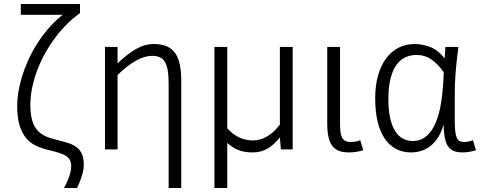

<svg xmlns="http://www.w3.org/2000/svg" viewBox="-20 -747 2405 960"><path d="M84 -727.1H379.9V-681.2Q347.2 -658.7 316.2 -627.9Q285.2 -597.2 257.6 -560.5Q230 -523.9 206.8 -482.7Q183.6 -441.4 167 -397.9Q150.4 -354.5 141.1 -310.1Q131.8 -265.6 131.8 -223.1Q131.8 -178.7 139.9 -148.9Q147.9 -119.1 163.8 -99.4Q179.7 -79.6 202.6 -68.4Q225.6 -57.1 255.9 -49.8Q291.5 -41 318.4 -32.7Q345.2 -24.4 363 -10.7Q380.9 2.9 389.9 23.7Q398.9 44.4 398.9 78.1Q398.9 96.7 393.6 116.9Q388.2 137.2 381.8 154.3Q374.5 173.8 365.2 192.9H299.8Q309.6 175.3 317.9 156.7Q324.7 141.1 330.3 121.8Q335.9 102.5 335.9 84Q335.9 66.9 330.3 54.9Q324.7 43 312.3 34.2Q299.8 25.4 279.5 18.6Q259.3 11.7 230 4.9Q195.3 -2.9 165.3 -15.9Q135.3 -28.8 113.3 -53.5Q91.3 -78.1 78.6 -117.9Q65.9 -157.7 65.9 -219.2Q65.9 -249 71.5 -284.9Q77.1 -320.8 88.9 -360.4Q100.6 -399.9 118.9 -441.4Q137.2 -482.9 162.4 -523.4Q187.5 -564 220 -602.1Q252.4 -640.1 293 -672.9H84Z M823.2 192.9V-328.1Q823.2 -369.6 818.4 -396.7Q813.5 -423.8 803.2 -439.5Q793 -455.1 777.3 -461.4Q761.7 -467.8 740.2 -467.8Q702.1 -467.8 659.2 -443.4Q616.2 -418.9 567.9 -372.1V0H504.9V-512.2H567.9V-430.2Q614.3 -475.1 658.4 -501Q702.6 -526.9 749 -526.9Q787.1 -526.9 813.5 -515.6Q839.8 -504.4 856 -481.2Q872.1 -458 879.2 -423.3Q886.2 -388.7 886.2 -341.8V192.9Z M1443.4 0H1384.3L1379.4 -60.1Q1365.7 -43 1351.3 -29.3Q1336.9 -15.6 1320.3 -5.6Q1303.7 4.4 1284.9 9.8Q1266.1 15.1 1244.1 15.1Q1224.6 15.1 1207.8 12.7Q1190.9 10.3 1175.5 4.6Q1160.2 -1 1145.8 -10Q1131.3 -19 1116.2 -32.2V192.9H1052.2V-512.2H1116.2V-106Q1141.1 -77.1 1173.6 -61Q1206.1 -44.9 1245.1 -44.9Q1282.2 -44.9 1316.4 -65.4Q1350.6 -85.9 1379.4 -124V-512.2H1443.4Z M1796.4 3.9Q1785.2 7.8 1765.9 11.5Q1746.6 15.1 1725.1 15.1Q1695.3 15.1 1674.6 7.1Q1653.8 -1 1640.9 -18.3Q1627.9 -35.6 1622.1 -63.2Q1616.2 -90.8 1616.2 -129.9V-512.2H1680.2V-134.8Q1680.2 -108.9 1682.1 -90.3Q1684.1 -71.8 1689.9 -60.1Q1695.8 -48.3 1706.5 -42.7Q1717.3 -37.1 1734.4 -37.1Q1746.6 -37.1 1759.5 -39.6Q1772.5 -42 1781.2 -45.9Z M2359.9 3.9Q2347.2 8.3 2329.1 11.7Q2311 15.1 2293 15.1Q2265.1 15.1 2247.1 7.1Q2229 -1 2218.5 -18.1Q2208 -35.2 2203.4 -61.8Q2198.7 -88.4 2197.8 -125Q2188 -88.4 2171.4 -61.8Q2154.8 -35.2 2133.5 -18.1Q2112.3 -1 2087.2 7.1Q2062 15.1 2035.2 15.1Q1992.7 15.1 1959.5 -2.7Q1926.3 -20.5 1903.1 -54.9Q1879.9 -89.4 1867.9 -139.6Q1856 -189.9 1856 -254.9Q1856 -320.3 1870.6 -370.8Q1885.3 -421.4 1911.4 -456.1Q1937.5 -490.7 1973.6 -508.8Q2009.8 -526.9 2052.7 -526.9Q2095.2 -526.9 2134 -510.7Q2172.9 -494.6 2203.1 -455.1Q2204.1 -470.7 2205.1 -485.8Q2206.1 -501 2207 -512.2H2272Q2266.1 -467.8 2262.7 -434.6Q2259.3 -401.4 2257.3 -374.8Q2255.4 -348.1 2254.6 -325.7Q2253.9 -303.2 2253.9 -280.8V-141.1Q2253.9 -107.9 2256.6 -87.6Q2259.3 -67.4 2264.9 -56.2Q2270.5 -44.9 2279.5 -41Q2288.6 -37.1 2301.8 -37.1Q2312.5 -37.1 2323.5 -39.6Q2334.5 -42 2344.7 -45.9ZM2043 -42Q2082.5 -42 2111.1 -65.4Q2139.6 -88.9 2158.4 -133.3Q2177.2 -177.7 2186.8 -241.7Q2196.3 -305.7 2198.7 -386.2Q2170.9 -425.8 2137.9 -449Q2105 -472.2 2062 -472.2Q2031.7 -472.2 2005.9 -460Q1980 -447.8 1961.4 -421.4Q1942.9 -395 1932.4 -353Q1921.9 -311 1921.9 -252Q1921.9 -196.8 1930.7 -157.2Q1939.5 -117.7 1955.6 -92Q1971.7 -66.4 1993.9 -54.2Q2016.1 -42 2043 -42Z"/></svg>

Font: Clear Sans Light
Style: Regular
Weight: 300
Foundry: Intel Corporation
Version: Version 1.00